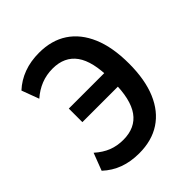

<svg xmlns="http://www.w3.org/2000/svg" viewBox="-200 -843 980 980"><g transform="rotate(-45 290.5 -352.5)"><path d="M240 10Q179 10 130 -8Q81 -26 41 -63L77 -157Q113 -125 150 -110.5Q187 -96 231 -96Q318 -96 361 -156Q404 -216 404 -340L425 -308H147V-406H425L404 -364Q404 -490 361 -549.5Q318 -609 233 -609Q188 -609 149 -593.5Q110 -578 76 -548L41 -642Q80 -678 130 -696.5Q180 -715 241 -715Q331 -715 394.5 -673Q458 -631 492.5 -550Q527 -469 527 -351Q527 -235 493 -154.5Q459 -74 395 -32Q331 10 240 10Z"/></g></svg>

Font: Nunito Sans 10pt Condensed
Style: Bold
Weight: 700
Width: 3
Designer: Vernon Adams
Foundry: Vernon Adams
Version: Version 3.101;gftools[0.9.27]